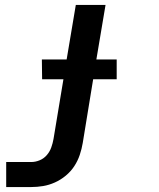

<svg xmlns="http://www.w3.org/2000/svg" viewBox="-20 -540 640 775"><path d="M5 215V114H106Q123 114 140 107Q157 100 169 86Q181 72 187 55Q193 38 196 21L236 -220H150L149 -300H249L286 -520H406L369 -300H451V-220H356L314 37Q310 61 302 85Q294 109 280 130.5Q266 152 245.5 169Q225 186 201.5 196.5Q178 207 154 211Q130 215 106 215Z"/></svg>

Font: Iosevka Extended Oblique
Style: Bold
Weight: 700
Width: 7
Italic angle: -9°
Monospace: yes
Designer: Belleve Invis
Foundry: Belleve Invis
Version: Version 32.5.0; ttfautohint (v1.8.4)